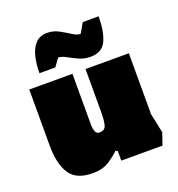

<svg xmlns="http://www.w3.org/2000/svg" viewBox="-129 -807 859 924"><g transform="rotate(-20 300.5 -345.0)"><path d="M190 10Q106 10 73 -41.5Q40 -93 40 -184V-473H261V-210Q261 -193 266.5 -178Q272 -163 288 -163Q315 -163 321.5 -186Q328 -209 328 -253V-473H550V-161L571 -61L550 0H339V-49L329 -54Q310 -35 276.5 -12.5Q243 10 190 10ZM373 -520Q340 -520 312.5 -532.5Q285 -545 263 -557.5Q241 -570 223 -570L194 -530H113Q113 -577 122.5 -615.5Q132 -654 154 -677Q176 -700 213 -700Q245 -700 272.5 -685Q300 -670 323 -655Q346 -640 364 -640L393 -690H474Q474 -612 452.5 -566Q431 -520 373 -520Z"/></g></svg>

Font: Rowdies
Style: Bold
Weight: 700
Designer: Jaikishan Patel
Version: Version 1.000; ttfautohint (v1.8.3)